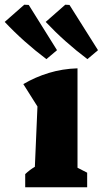

<svg xmlns="http://www.w3.org/2000/svg" viewBox="-84 -795 436 815"><path d="M23 0V-56Q42 -74 64 -87L75 -343L15 -438Q66 -468 123.5 -485.5Q181 -503 245 -505V-83L286 -62V0ZM113 -544Q16 -617 -64 -702L19 -775L38 -774L158 -582ZM287 -544Q190 -617 110 -702L193 -775L211 -774L332 -582Z"/></svg>

Font: Piazzolla ExtraBold
Style: Regular
Weight: 800
Designer: Juan Pablo del Peral
Foundry: Huerta Tipografica
Version: Version 1.330